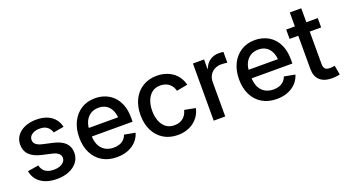

<svg xmlns="http://www.w3.org/2000/svg" viewBox="-53 -1183 3066 1705"><g transform="rotate(-20 1480.0 -330.5)"><path d="M265.1 11.2Q205.6 11.2 158.9 -6.3Q112.3 -23.9 82.8 -58.1Q53.2 -92.3 44.4 -142.1L147.9 -159.2Q157.7 -117.2 187.7 -96.4Q217.8 -75.7 265.6 -75.7Q316.4 -75.7 346.4 -96.7Q376.5 -117.7 376.5 -147.9Q376.5 -173.8 357.2 -190.4Q337.9 -207 300.3 -215.3L209.5 -235.8Q134.3 -252.9 96.9 -290.3Q59.6 -327.6 59.6 -386.2Q59.6 -434.6 86.2 -470.9Q112.8 -507.3 160.2 -527.6Q207.5 -547.9 269 -547.9Q328.1 -547.9 371.1 -529.8Q414.1 -511.7 440.4 -479.7Q466.8 -447.8 476.1 -404.8L377.4 -387.7Q369.1 -418 343.5 -440.2Q317.9 -462.4 270 -462.4Q226.1 -462.4 197.5 -442.6Q168.9 -422.9 168.9 -392.1Q168.9 -365.7 188.5 -349.1Q208 -332.5 250.5 -322.8L338.9 -303.2Q415 -286.1 451.4 -250Q487.8 -213.9 487.8 -156.7Q487.8 -106.9 459.5 -69.1Q431.2 -31.2 380.9 -10Q330.6 11.2 265.1 11.2Z M832 11.2Q752.4 11.2 694.6 -23.4Q636.7 -58.1 605.5 -120.6Q574.2 -183.1 574.2 -266.6Q574.2 -349.6 605.2 -412.8Q636.2 -476.1 692.4 -512Q748.5 -547.9 823.7 -547.9Q872.6 -547.9 916.5 -531.5Q960.4 -515.1 994.4 -481.7Q1028.3 -448.2 1048.1 -396.7Q1067.9 -345.2 1067.9 -274.4V-237.8H631.3V-318.4H1011.7L961.4 -292.5Q961.4 -341.8 945.8 -379.2Q930.2 -416.5 899.7 -437.3Q869.1 -458 824.2 -458Q779.8 -458 748 -437Q716.3 -416 699.5 -380.4Q682.6 -344.7 682.6 -301.8V-248.5Q682.6 -194.3 701.2 -156Q719.7 -117.7 753.9 -97.9Q788.1 -78.1 833.5 -78.1Q863.8 -78.1 888.4 -86.9Q913.1 -95.7 930.7 -113.3Q948.2 -130.9 957 -155.8L1059.6 -136.7Q1046.9 -92.8 1015.6 -59.3Q984.4 -25.9 937.7 -7.3Q891.1 11.2 832 11.2Z M1407.2 11.2Q1331.1 11.2 1273.9 -23.7Q1216.8 -58.6 1185.3 -121.6Q1153.8 -184.6 1153.8 -267.6Q1153.8 -351.6 1185.3 -414.6Q1216.8 -477.5 1273.9 -512.7Q1331.1 -547.9 1407.2 -547.9Q1451.2 -547.9 1488.8 -536.1Q1526.4 -524.4 1556.4 -502.7Q1586.4 -481 1606.7 -450Q1627 -418.9 1636.2 -380.4L1532.2 -360.8Q1527.3 -381.8 1516.4 -399.4Q1505.4 -417 1489.7 -429.4Q1474.1 -441.9 1453.6 -449Q1433.1 -456.1 1407.7 -456.1Q1359.9 -456.1 1328.1 -430.9Q1296.4 -405.8 1280.3 -363.3Q1264.2 -320.8 1264.2 -267.6Q1264.2 -215.3 1280.3 -172.9Q1296.4 -130.4 1328.1 -105.5Q1359.9 -80.6 1407.7 -80.6Q1433.1 -80.6 1453.9 -87.4Q1474.6 -94.2 1490.7 -107.4Q1506.8 -120.6 1517.6 -138.9Q1528.3 -157.2 1533.7 -179.2L1637.2 -159.7Q1628.9 -120.1 1608.4 -88.9Q1587.9 -57.6 1557.6 -34.9Q1527.3 -12.2 1489.3 -0.5Q1451.2 11.2 1407.2 11.2Z M1748 0V-540H1853V-452.6H1858.4Q1873 -497.1 1909.2 -522.2Q1945.3 -547.4 1993.7 -547.4Q2004.4 -547.4 2016.8 -546.6Q2029.3 -545.9 2037.6 -544.4V-441.9Q2031.7 -443.4 2015.1 -445.3Q1998.5 -447.3 1981.4 -447.3Q1945.8 -447.3 1917.5 -432.1Q1889.2 -417 1873 -389.6Q1856.9 -362.3 1856.9 -325.2V0Z M2342.3 11.2Q2262.7 11.2 2204.8 -23.4Q2147 -58.1 2115.7 -120.6Q2084.5 -183.1 2084.5 -266.6Q2084.5 -349.6 2115.5 -412.8Q2146.5 -476.1 2202.6 -512Q2258.8 -547.9 2334 -547.9Q2382.8 -547.9 2426.8 -531.5Q2470.7 -515.1 2504.6 -481.7Q2538.6 -448.2 2558.3 -396.7Q2578.1 -345.2 2578.1 -274.4V-237.8H2141.6V-318.4H2522L2471.7 -292.5Q2471.7 -341.8 2456.1 -379.2Q2440.4 -416.5 2409.9 -437.3Q2379.4 -458 2334.5 -458Q2290 -458 2258.3 -437Q2226.6 -416 2209.7 -380.4Q2192.9 -344.7 2192.9 -301.8V-248.5Q2192.9 -194.3 2211.4 -156Q2230 -117.7 2264.2 -97.9Q2298.3 -78.1 2343.8 -78.1Q2374 -78.1 2398.7 -86.9Q2423.3 -95.7 2440.9 -113.3Q2458.5 -130.9 2467.3 -155.8L2569.8 -136.7Q2557.1 -92.8 2525.9 -59.3Q2494.6 -25.9 2448 -7.3Q2401.4 11.2 2342.3 11.2Z M2927.7 -540V-451.7H2629.4V-540ZM2711.4 -671.9H2819.8V-146.5Q2819.8 -114.3 2833.3 -99.9Q2846.7 -85.4 2877.9 -85.4Q2887.2 -85.4 2900.9 -87.2Q2914.6 -88.9 2924.3 -90.3L2939.9 -2.9Q2923.3 1.5 2903.8 3.7Q2884.3 5.9 2865.7 5.9Q2791 5.9 2751.2 -31Q2711.4 -67.9 2711.4 -136.2Z"/></g></svg>

Font: V-Inter
Style: Medium-500
Weight: 500
Designer: Rasmus Andersson
Foundry: rsms
Version: Version 4.000;git-4146feb